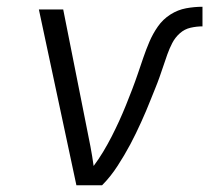

<svg xmlns="http://www.w3.org/2000/svg" viewBox="-20 -548 640 568"><path d="M206 0 95 -520H167L236 -173Q242 -144 247.5 -115Q253 -86 257 -57Q272 -77 285.5 -99.5Q299 -122 310.5 -144.5Q322 -167 332.5 -190Q343 -213 352.5 -236.5Q362 -260 371 -283.5Q380 -307 388 -330.5Q396 -354 404 -377.5Q412 -401 422 -424.5Q432 -448 447 -469.5Q462 -491 484 -505Q506 -519 530.5 -523.5Q555 -528 579 -528V-470Q562 -470 544 -466Q526 -462 512 -449.5Q498 -437 489.5 -420.5Q481 -404 475 -387Q469 -370 463.5 -353.5Q458 -337 452 -320Q446 -303 439 -286Q432 -269 425.5 -252.5Q419 -236 412 -219.5Q405 -203 397.5 -186.5Q390 -170 382 -153.5Q374 -137 365.5 -121Q357 -105 347.5 -89Q338 -73 328 -57.5Q318 -42 306.5 -27.5Q295 -13 282 0Z"/></svg>

Font: Iosevka Light Extended Oblique
Style: Regular
Weight: 300
Width: 7
Italic angle: -9°
Monospace: yes
Designer: Belleve Invis
Foundry: Belleve Invis
Version: Version 32.5.0; ttfautohint (v1.8.4)